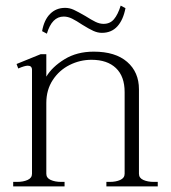

<svg xmlns="http://www.w3.org/2000/svg" viewBox="-20 -664 609 684"><path d="M147 -544 130 -553Q137 -593 158.5 -614.5Q180 -636 212 -636Q228 -636 243 -629Q258 -622 284 -607Q306 -593 320.5 -586Q335 -579 349 -579Q372 -579 386 -595.5Q400 -612 410 -644L427 -635Q419 -593 398 -570Q377 -547 343 -547Q328 -547 312.5 -554Q297 -561 273 -576Q252 -590 237 -597.5Q222 -605 207 -605Q165 -605 147 -544ZM542 -16V0H359V-16H371Q393 -16 408.5 -23Q424 -30 424 -45V-336Q424 -392 393 -421.5Q362 -451 306 -451Q265 -451 228 -432.5Q191 -414 168 -379Q145 -344 145 -297V-45Q145 -30 160.5 -23Q176 -16 198 -16H210V0H27V-16H41Q63 -16 78.5 -23Q94 -30 94 -45V-415Q94 -430 79 -430Q68 -430 45 -420L39 -436L125 -471H145V-391Q166 -426 210 -453Q254 -480 314 -480Q391 -480 433 -443.5Q475 -407 475 -346V-45Q475 -30 490.5 -23Q506 -16 528 -16Z"/></svg>

Font: Taviraj ExtraLight
Style: Regular
Weight: 200
Designer: Katatrad Team
Foundry: CadsonDemak
Version: Version 1.030